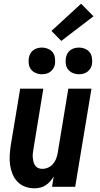

<svg xmlns="http://www.w3.org/2000/svg" viewBox="-20 -1009 540 1037"><path d="M166 8Q139 8 115 -1Q91 -10 74 -28Q57 -46 47.5 -69.5Q38 -93 34.5 -118Q31 -143 32.5 -170Q34 -197 38 -223L89 -530H214L161 -206Q159 -194 157.5 -182Q156 -170 157 -158.5Q158 -147 160.5 -136Q163 -125 169.5 -115.5Q176 -106 186 -101.5Q196 -97 208 -97Q224 -97 239 -103.5Q254 -110 265 -122Q276 -134 282 -149Q288 -164 291 -179L349 -530H474L386 0H261L270 -56Q262 -42 251 -29.5Q240 -17 226 -8Q212 1 196.5 4.5Q181 8 166 8ZM406 -608Q389 -608 373.5 -614.5Q358 -621 348 -633.5Q338 -646 335.5 -663Q333 -680 336 -697Q338 -709 344 -720Q350 -731 360.5 -738.5Q371 -746 383 -749Q395 -752 406 -752Q423 -752 439 -745.5Q455 -739 464.5 -726.5Q474 -714 476.5 -697Q479 -680 477 -663Q475 -651 468.5 -640Q462 -629 452 -621.5Q442 -614 430 -611Q418 -608 406 -608ZM206 -608Q189 -608 173.5 -614.5Q158 -621 148 -633.5Q138 -646 135.5 -663Q133 -680 136 -697Q138 -709 144 -720Q150 -731 160.5 -738.5Q171 -746 183 -749Q195 -752 206 -752Q223 -752 239 -745.5Q255 -739 264.5 -726.5Q274 -714 276.5 -697Q279 -680 277 -663Q275 -651 268.5 -640Q262 -629 252 -621.5Q242 -614 230 -611Q218 -608 206 -608ZM311 -788 258 -842 418 -989 485 -921Z"/></svg>

Font: Iosevka Curly XBdObl
Style: Regular
Weight: 800
Italic angle: -9°
Monospace: yes
Designer: Belleve Invis
Foundry: Belleve Invis
Version: Version 11.1.0; ttfautohint (v1.8.3)